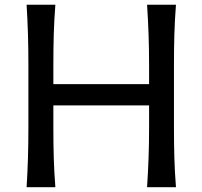

<svg xmlns="http://www.w3.org/2000/svg" viewBox="-20 -776 839 796"><path d="M90.3 0Q94.2 -62.5 95.9 -120.8Q97.7 -179.2 97.7 -249.5V-503.9Q97.7 -575.2 95.9 -634Q94.2 -692.9 90.3 -756.3H209.5Q204.6 -692.9 202.9 -634Q201.2 -575.2 201.2 -503.9V-427.2H598.1V-503.9Q598.1 -575.2 595.9 -634Q593.8 -692.9 589.8 -756.3H709.5Q704.6 -692.9 702.9 -634Q701.2 -575.2 701.2 -503.9V-249.5Q701.2 -179.2 702.9 -120.8Q704.6 -62.5 709.5 0H589.8Q593.8 -62.5 595.9 -120.8Q598.1 -179.2 598.1 -249.5V-338.9H201.2V-249.5Q201.2 -179.2 202.9 -120.8Q204.6 -62.5 209.5 0Z"/></svg>

Font: Pinar-DS2-FD Medium
Style: Regular
Weight: 500
Designer: Amin Abedi
Version: Version 3.000